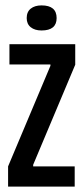

<svg xmlns="http://www.w3.org/2000/svg" viewBox="-20 -692 309 712"><path d="M10 0V-75L167 -448V-453H15V-528H259V-452L103 -81V-75H257V0ZM134 -579Q109 -579 94 -591Q79 -603 79 -625Q79 -648 94 -660Q109 -672 134 -672Q190 -672 190 -625Q190 -579 134 -579Z"/></svg>

Font: Bricolage Grotesque 48pt Condensed
Style: Regular
Weight: 400
Width: 3
Designer: Mathieu Triay
Foundry: Atelier Triay
Version: Version 1.000; ttfautohint (v1.8.4.7-5d5b);gftools[0.9.32]